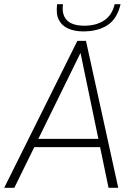

<svg xmlns="http://www.w3.org/2000/svg" viewBox="-25 -891 647 911"><path d="M-5 0 342 -697H383L536 0H490L357 -640L43 0ZM129 -193 150 -232H448L456 -193ZM370 -742Q329 -742 298.5 -755.5Q268 -769 254 -797Q240 -825 246 -871H274Q267 -821 292.5 -795Q318 -769 376 -769Q431 -769 469 -794Q507 -819 519 -871H547Q531 -802 485.5 -772Q440 -742 370 -742Z"/></svg>

Font: Hanken Grotesk ExtraLight
Style: Italic
Weight: 250
Italic angle: -8°
Designer: Alfredo Marco Pradil
Foundry: Hanken Design Co.
Version: Version 3.013